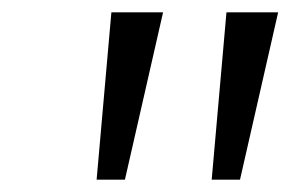

<svg xmlns="http://www.w3.org/2000/svg" viewBox="-20 -725 486 312"><path d="M137 -433 161 -705H245L183 -433ZM324 -433 348 -705H432L370 -433Z"/></svg>

Font: Nunito Sans 10pt Expanded Light
Style: Italic
Weight: 300
Width: 7
Italic angle: -9°
Designer: Vernon Adams
Foundry: Vernon Adams
Version: Version 3.101;gftools[0.9.27]